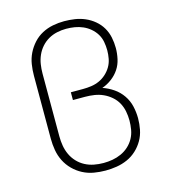

<svg xmlns="http://www.w3.org/2000/svg" viewBox="-111 -832 823 930"><g transform="rotate(-15 300.0 -367.5)"><path d="M304 8Q275 8 246 3Q217 -2 191 -15.5Q165 -29 144 -50Q123 -71 110 -97Q97 -123 92 -152Q87 -181 87 -210V-525Q87 -554 91.5 -582.5Q96 -611 108.5 -636.5Q121 -662 140.5 -683.5Q160 -705 185.5 -718.5Q211 -732 239.5 -737.5Q268 -743 296 -743Q323 -743 349.5 -739Q376 -735 400.5 -724.5Q425 -714 446 -696.5Q467 -679 480.5 -656Q494 -633 499.5 -606.5Q505 -580 505 -553Q505 -526 499 -498.5Q493 -471 478 -448.5Q463 -426 440.5 -409Q418 -392 392 -383Q421 -373 446.5 -355.5Q472 -338 489.5 -312.5Q507 -287 514 -257Q521 -227 521 -196Q521 -168 515.5 -140Q510 -112 496 -87.5Q482 -63 461 -43.5Q440 -24 414 -12.5Q388 -1 360 3.5Q332 8 304 8ZM304 -30Q327 -30 349.5 -34Q372 -38 393 -47.5Q414 -57 431 -72.5Q448 -88 459 -108Q470 -128 474 -151Q478 -174 478 -197Q478 -220 473.5 -243Q469 -266 458 -286Q447 -306 429 -321.5Q411 -337 390 -346.5Q369 -356 346 -359.5Q323 -363 300 -363H239V-402H300Q321 -402 342 -405Q363 -408 382 -416.5Q401 -425 417 -439.5Q433 -454 443.5 -472Q454 -490 458 -511Q462 -532 462 -553Q462 -574 458 -595.5Q454 -617 443 -635Q432 -653 415.5 -667Q399 -681 379.5 -689.5Q360 -698 339 -701.5Q318 -705 296 -705Q273 -705 250 -700Q227 -695 207 -683.5Q187 -672 171.5 -654.5Q156 -637 146.5 -615.5Q137 -594 133.5 -571Q130 -548 130 -525V-210Q130 -186 134 -162.5Q138 -139 148 -117.5Q158 -96 174.5 -78.5Q191 -61 212 -50Q233 -39 256.5 -34.5Q280 -30 304 -30Z"/></g></svg>

Font: Iosevka Aile Extralight
Style: Regular
Weight: 200
Designer: Belleve Invis
Foundry: Belleve Invis
Version: Version 31.1.0; ttfautohint (v1.8.4)